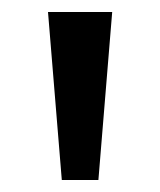

<svg xmlns="http://www.w3.org/2000/svg" viewBox="-20 -725 266 320"><path d="M83 -425 60 -705H167L144 -425Z"/></svg>

Font: Nunito Sans 12pt ExtraLight Medium
Style: Regular
Weight: 500
Version: Version 3.101;gftools[0.9.27]